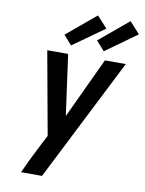

<svg xmlns="http://www.w3.org/2000/svg" viewBox="-104 -1061 854 1132"><g transform="rotate(10 323.0 -494.5)"><path d="M103 0Q123 -46 145.5 -91.5Q168 -137 191 -182L220 -238L130 -735H255L305 -372L475 -735H600L297 -136L228 0ZM459 -787 409 -843 584 -989 646 -921ZM263 -787 214 -843 389 -989 451 -921Z"/></g></svg>

Font: Iosevka Aile
Style: Bold Italic
Weight: 700
Italic angle: -9°
Designer: Belleve Invis
Foundry: Belleve Invis
Version: Version 28.0.1; ttfautohint (v1.8.4)